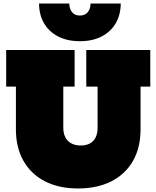

<svg xmlns="http://www.w3.org/2000/svg" viewBox="-20 -1055 885 1086"><path d="M468 -772H830V-565H775V-323Q775 -220 732.2 -145Q689.5 -70 610 -29.5Q530.5 11 421 11Q313 11 234.2 -29.5Q155.5 -70 112.8 -145Q70 -220 70 -323V-565H15V-772H402V-565H338V-333Q338 -300.5 349.8 -278Q361.5 -255.5 383.8 -243.8Q406 -232 437 -232Q467.5 -232 488.8 -243.8Q510 -255.5 521 -278Q532 -300.5 532 -333V-565H468ZM663 -1035Q662.5 -971.5 634.5 -923.5Q606.5 -875.5 555 -848.8Q503.5 -822 432 -822Q360 -822 308.2 -849Q256.5 -876 228.8 -924Q201 -972 201 -1035H372Q372 -1005 387.8 -986Q403.5 -967 432 -967Q460.5 -967 476.2 -986Q492 -1005 492 -1035Z"/></svg>

Font: Hepta Slab Black
Style: Regular
Weight: 900
Designer: Michael LaGattuta
Foundry: Michael LaGattuta
Version: Version 1.102